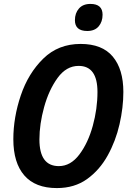

<svg xmlns="http://www.w3.org/2000/svg" viewBox="-20 -949 669 979"><path d="M503 -874Q503 -929 441 -929Q403 -929 382.5 -905.5Q362 -882 362 -846Q362 -791 425 -791Q463 -791 483 -814.5Q503 -838 503 -874ZM609 -480Q609 -596 555 -660.5Q501 -725 391 -725Q277 -725 200.5 -650Q124 -575 86 -462.5Q48 -350 48 -239Q48 -119 104 -54.5Q160 10 270 10Q360 10 424 -36Q488 -82 529 -156Q570 -230 589.5 -315.5Q609 -401 609 -480ZM181 -238Q181 -316 205 -403Q229 -490 273.5 -551.5Q318 -613 381 -613Q477 -613 477 -480Q477 -394 453 -307Q429 -220 384.5 -161Q340 -102 280 -102Q181 -102 181 -238Z"/></svg>

Font: Noto Sans UI SemiCondensed
Style: Bold Italic
Weight: 700
Width: 4
Designer: Monotype Design Team
Foundry: Monotype Imaging Inc.
Version: 1.001